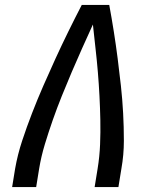

<svg xmlns="http://www.w3.org/2000/svg" viewBox="-20 -755 640 775"><path d="M29 0 41 -74Q51 -131 69.5 -187Q88 -243 109.5 -298.5Q131 -354 155 -409Q179 -464 204 -518.5Q229 -573 255.5 -627Q282 -681 310 -735H421Q431 -681 439.5 -627Q448 -573 455 -518.5Q462 -464 468 -409Q474 -354 477 -298.5Q480 -243 480 -186.5Q480 -130 470 -74L458 0H362L374 -74Q382 -123 384 -172.5Q386 -222 385 -270.5Q384 -319 381.5 -367.5Q379 -416 375 -464Q371 -512 365.5 -560Q360 -608 355 -656Q333 -608 311.5 -560Q290 -512 269.5 -464Q249 -416 229.5 -367.5Q210 -319 193 -270.5Q176 -222 161 -172.5Q146 -123 138 -74L126 0Z"/></svg>

Font: Iosevka Curly MdExObl
Style: Regular
Weight: 500
Width: 7
Italic angle: -9°
Monospace: yes
Designer: Belleve Invis
Foundry: Belleve Invis
Version: Version 11.1.0; ttfautohint (v1.8.3)